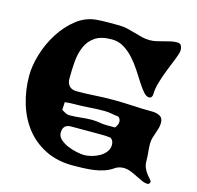

<svg xmlns="http://www.w3.org/2000/svg" viewBox="-107 -839 983 959"><g transform="rotate(15 385.0 -359.0)"><path d="M391 -727Q415 -727 436.5 -722Q458 -717 478 -711Q498 -705 518 -700Q538 -695 559 -695Q577 -695 594 -699Q611 -703 628 -707.5Q645 -712 661.5 -716Q678 -720 695 -720Q711 -720 716.5 -710Q722 -700 722 -686Q722 -673 710.5 -644Q699 -615 684.5 -579Q670 -543 658.5 -505Q647 -467 647 -437Q647 -430 642.5 -424Q638 -418 630 -418Q616 -418 601 -435Q586 -452 569.5 -478Q553 -504 533.5 -534Q514 -564 490.5 -590Q467 -616 439 -633Q411 -650 377 -650Q321 -650 290 -628.5Q259 -607 244 -572Q229 -537 225.5 -493.5Q222 -450 222 -407Q222 -382 235 -368Q248 -354 273 -354Q320 -354 366.5 -357Q413 -360 460 -360Q511 -360 561.5 -357Q612 -354 663 -354Q686 -354 703.5 -345Q721 -336 721 -310Q721 -296 717 -282Q713 -268 708 -254Q703 -240 699 -226Q695 -212 695 -197Q695 -175 697.5 -153Q700 -131 700 -108Q700 -87 707.5 -71Q715 -55 723.5 -44Q732 -33 739.5 -25.5Q747 -18 747 -12Q747 -8 743.5 -3.5Q740 1 735 1Q721 1 705 -6Q689 -13 671.5 -22Q654 -31 636 -38Q618 -45 600 -45Q575 -45 556 -32Q535 -17 509.5 -8.5Q484 0 457 3.5Q430 7 402.5 8Q375 9 350 9Q269 9 207.5 -22Q146 -53 105.5 -105Q65 -157 44.5 -225.5Q24 -294 24 -368Q24 -419 42 -479.5Q60 -540 94 -593.5Q128 -647 175 -684Q222 -721 281 -725Q308 -727 336 -727Q364 -727 391 -727ZM230 -286Q230 -276 229 -266Q228 -256 228 -246Q238 -240 247.5 -234.5Q257 -229 268 -229Q298 -229 327.5 -232.5Q357 -236 387 -236Q406 -236 425 -232.5Q444 -229 464 -229H505Q511 -236 515 -244.5Q519 -253 519 -262Q519 -277 507 -286Q488 -288 470 -291.5Q452 -295 433 -295Q394 -295 354.5 -292Q315 -289 275 -289Q252 -289 230 -286ZM250 -134Q250 -114 266.5 -99.5Q283 -85 305.5 -75.5Q328 -66 352 -61Q376 -56 391 -56Q409 -56 430 -61.5Q451 -67 469.5 -77.5Q488 -88 500.5 -104Q513 -120 513 -141Q513 -151 509 -160Q505 -169 497 -174Q474 -177 451 -177H292Q250 -177 250 -134Z"/></g></svg>

Font: CAT Altenglisch
Style: Regular
Weight: 400
Designer: Peter Wiegel
Foundry: Peter Wiegel, CAT Fonts
Version: Version 1.000